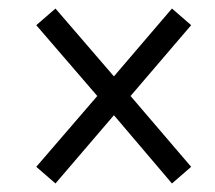

<svg xmlns="http://www.w3.org/2000/svg" viewBox="-20 -583 505 450"><path d="M110 -153 247 -313 383 -153 428 -192 286 -358 428 -524 383 -563 247 -404 110 -563 65 -524 208 -358 65 -192Z"/></svg>

Font: Noto Serif Condensed Medium
Style: Italic
Weight: 500
Width: 3
Italic angle: -12°
Designer: Monotype Design Team
Foundry: Monotype Imaging Inc.
Version: Version 2.013